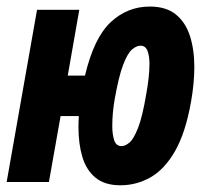

<svg xmlns="http://www.w3.org/2000/svg" viewBox="-20 -547 626 577"><path d="M341.8 9.8Q294.4 9.8 266.8 -13.2Q239.3 -36.1 227.5 -75.4Q215.8 -114.7 215.8 -164.6Q215.8 -180.7 216.8 -198.2H162.1L127 0H0L91.3 -517.6H218.3L183.6 -319.8H235.4Q262.2 -433.1 312.5 -480.2Q362.8 -527.3 430.2 -527.3Q479 -527.3 508.3 -503.7Q537.6 -480 550.8 -439Q564 -397.9 564 -345.2Q564 -297.4 554.2 -241.7Q537.6 -147.9 506.1 -93Q474.6 -38.1 432.6 -14.2Q390.6 9.8 341.8 9.8ZM345.2 -107.9Q356 -107.9 368.7 -118.2Q381.3 -128.4 394.8 -162.4Q408.2 -196.3 419.9 -266.6Q423.8 -287.6 426.5 -311.3Q429.2 -335 429.2 -355.5Q429.2 -378.4 423.3 -394Q417.5 -409.7 402.3 -409.7Q390.1 -409.7 376.7 -398.2Q363.3 -386.7 350.1 -352.3Q336.9 -317.9 324.7 -249Q321.3 -230 319.3 -208.7Q317.4 -187.5 317.4 -168.5Q317.4 -143.1 323.2 -125.5Q329.1 -107.9 345.2 -107.9Z"/></svg>

Font: Cascadia Code PL
Style: Bold Italic
Weight: 700
Italic angle: -10°
Monospace: yes
Designer: Aaron Bell
Foundry: Saja Typeworks
Version: Version 2404.023; ttfautohint (v1.8.4)